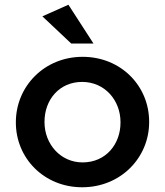

<svg xmlns="http://www.w3.org/2000/svg" viewBox="-20 -779 697 811"><path d="M327 12C490 12 610 -113 610 -263V-265C610 -416 491 -539 329 -539C167 -539 47 -414 47 -263V-261C47 -111 166 12 327 12ZM329 -93C235 -93 168 -171 168 -263V-265C168 -357 230 -433 327 -433C422 -433 489 -356 489 -263V-261C489 -170 427 -93 329 -93ZM159 -710 281 -595H375L269 -759Z"/></svg>

Font: Mission Medium
Style: Regular
Weight: 500
Version: Version 1.000;FEAKit 1.0